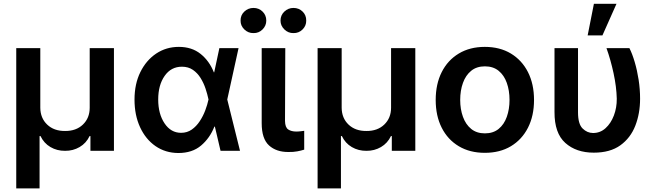

<svg xmlns="http://www.w3.org/2000/svg" viewBox="-20 -802 3490 1021"><path d="M66.4 199.7V-545.9H194.3V-229Q194.8 -173.8 231 -139.4Q267.1 -105 326.2 -105.5Q384.8 -105 420.9 -139.6Q457 -174.3 457 -229V-545.9H585.9V0H460.9V-78.6H456.5Q438.5 -40.5 403.3 -20Q368.2 0.5 326.2 0Q283.2 0.5 248.3 -20Q213.4 -40.5 195.3 -78.6H190.4V199.7Z M928.2 11.7Q859.4 11.2 806.9 -25.1Q754.4 -61.5 724.9 -125.5Q695.3 -189.5 695.3 -272.5Q695.3 -355.5 726.3 -418.5Q757.3 -481.4 810.5 -517.1Q863.8 -552.7 931.2 -552.7Q1000 -552.7 1046.6 -515.4Q1093.3 -478 1117.2 -417.5H1119.1L1146.5 -545.9H1248.5L1188.5 -272.9L1256.3 0H1152.8L1122.6 -128.9H1120.1Q1096.2 -67.9 1049.3 -28.1Q1002.4 11.7 928.2 11.7ZM1088.9 -272.9 1088.4 -274.4Q1083 -300.8 1073 -330.8Q1063 -360.8 1046.6 -387.2Q1030.3 -413.6 1005.9 -430.4Q981.4 -447.3 947.3 -447.3Q889.6 -447.3 855.5 -398.4Q821.3 -349.6 821.3 -272.9Q821.3 -196.3 855 -146Q888.7 -95.7 942.9 -95.7Q975.1 -95.7 999.8 -113Q1024.4 -130.4 1042.2 -157.5Q1060.1 -184.6 1071.5 -215.1Q1083 -245.6 1088.4 -271.5Z M1371.6 -545.9H1497.1L1495.6 -158.7Q1496.1 -124.5 1512.7 -113.5Q1529.3 -102.5 1555.2 -102.5Q1568.4 -102.5 1579.3 -104Q1590.3 -105.5 1597.7 -106.4V-6.3Q1581.5 -1 1560.5 2.9Q1539.6 6.8 1514.2 6.3Q1449.7 6.8 1410.6 -28.6Q1371.6 -64 1371.6 -147ZM1328.1 -626Q1299.8 -625.5 1279.3 -645.5Q1258.8 -665.5 1259.3 -692.4Q1258.8 -721.2 1279.3 -740.5Q1299.8 -759.8 1328.1 -759.8Q1356.4 -759.8 1376.2 -740.5Q1396 -721.2 1396 -692.4Q1396 -665.5 1376.2 -645.5Q1356.4 -625.5 1328.1 -626ZM1540.5 -626Q1512.7 -625.5 1492.2 -645.5Q1471.7 -665.5 1471.7 -692.4Q1471.7 -721.2 1492.2 -740.5Q1512.7 -759.8 1540.5 -759.8Q1569.3 -759.8 1589.1 -740.5Q1608.9 -721.2 1608.4 -692.4Q1608.9 -665.5 1589.1 -645.5Q1569.3 -625.5 1540.5 -626Z M1668.9 199.7V-545.9H1796.9V-229Q1797.4 -173.8 1833.5 -139.4Q1869.6 -105 1928.7 -105.5Q1987.3 -105 2023.4 -139.6Q2059.6 -174.3 2059.6 -229V-545.9H2188.5V0H2063.5V-78.6H2059.1Q2041 -40.5 2005.9 -20Q1970.7 0.5 1928.7 0Q1885.7 0.5 1850.8 -20Q1815.9 -40.5 1797.9 -78.6H1793V199.7Z M2558.1 10.7Q2478.5 10.7 2419.7 -24.4Q2360.8 -59.6 2328.9 -122.8Q2296.9 -186 2296.9 -270.5Q2296.9 -355 2328.9 -418.5Q2360.8 -481.9 2419.7 -517.3Q2478.5 -552.7 2558.1 -552.7Q2638.2 -552.7 2696.8 -517.3Q2755.4 -481.9 2787.6 -418.5Q2819.8 -355 2819.8 -270.5Q2819.8 -186 2787.6 -122.8Q2755.4 -59.6 2696.8 -24.4Q2638.2 10.7 2558.1 10.7ZM2558.6 -92.8Q2602.5 -92.8 2631.6 -116.5Q2660.6 -140.1 2675 -180.7Q2689.5 -221.2 2689.5 -270.5Q2689.5 -320.8 2675 -361.3Q2660.6 -401.9 2631.6 -425.5Q2602.5 -449.2 2558.6 -449.2Q2514.6 -449.2 2485.6 -425.5Q2456.5 -401.9 2441.9 -361.3Q2427.2 -320.8 2427.2 -270.5Q2427.2 -221.2 2441.9 -180.7Q2456.5 -140.1 2485.6 -116.5Q2514.6 -92.8 2558.6 -92.8Z M2928.7 -545.9H3053.7V-204.6Q3053.7 -142.6 3078.1 -118.7Q3102.5 -94.7 3133.8 -94.7Q3171.9 -94.7 3200.2 -120.4Q3228.5 -146 3244.4 -187.7Q3260.3 -229.5 3259.8 -277.3Q3258.3 -340.8 3242.7 -412.8Q3227.1 -484.9 3205.1 -545.9H3327.1Q3342.3 -516.1 3355.2 -472.2Q3368.2 -428.2 3376 -377.9Q3383.8 -327.6 3383.8 -277.3Q3383.8 -198.7 3358.4 -133.5Q3333 -68.4 3278.8 -29.3Q3224.6 9.8 3137.7 9.8Q3043.9 9.8 2986.1 -42Q2928.2 -93.8 2928.7 -206.1ZM3105 -613.8 3138.2 -781.7H3258.3L3183.6 -613.8Z"/></svg>

Font: Inter Semi Bold
Style: Regular
Weight: 600
Designer: Rasmus Andersson
Foundry: rsms
Version: Version 4.000;git-e0f93cc